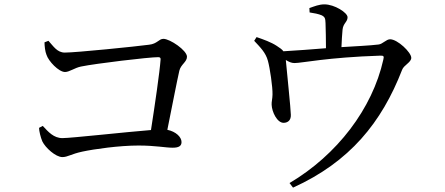

<svg xmlns="http://www.w3.org/2000/svg" viewBox="-20 -803 2040 880"><path d="M184 -609C184 -592 187 -566 193 -552C202 -523 249 -473 278 -473C298 -473 322 -492 351 -498C419 -512 662 -541 705 -541C713 -541 717 -538 716 -530C712 -473 690 -323 672 -207C558 -198 306 -170 266 -170C226 -170 201 -199 176 -226L159 -217C159 -203 166 -174 174 -155C188 -126 235 -83 266 -83C290 -83 306 -97 357 -108C413 -120 527 -136 615 -136C692 -136 739 -126 771 -126C800 -126 812 -134 812 -152C812 -175 786 -200 747 -208C769 -317 791 -431 802 -479C809 -508 837 -519 837 -543C837 -572 759 -625 729 -625C708 -625 701 -602 663 -598C604 -590 328 -562 277 -562C242 -562 225 -591 202 -616Z M1399 -746C1419 -743 1440 -739 1454 -733C1470 -725 1471 -718 1472 -697C1473 -671 1474 -617 1474 -582C1411 -577 1335 -571 1279 -568C1273 -576 1264 -583 1248 -593C1222 -610 1188 -622 1156 -633L1145 -616C1172 -587 1198 -562 1208 -524C1217 -492 1230 -404 1229 -370C1229 -352 1224 -335 1225 -323C1226 -291 1250 -239 1281 -240C1301 -241 1314 -253 1313 -277C1313 -301 1294 -482 1290 -528C1305 -519 1316 -514 1330 -514C1364 -514 1479 -540 1724 -548C1738 -548 1741 -546 1737 -530C1687 -305 1525 -93 1307 36L1323 57C1583 -61 1729 -241 1823 -483C1831 -505 1865 -517 1865 -538C1865 -563 1802 -623 1768 -623C1750 -623 1734 -601 1715 -599C1676 -594 1606 -591 1545 -587C1546 -614 1548 -647 1550 -667C1553 -697 1573 -702 1573 -724C1573 -745 1513 -783 1467 -783C1442 -783 1421 -774 1398 -766Z"/></svg>

Font: Source Han Serif JP Medium
Style: Regular
Weight: 500
Designer: Ryoko NISHIZUKA 西塚涼子 (kana & ideographs); Frank Grießhammer (Latin, Greek & Cyrillic); Wenlong ZHANG 张文龙 (bopomofo); San
Foundry: Adobe Systems Incorporated
Version: Version 1.001;PS 1.001;hotconv 16.6.54;makeotf.lib2.5.65590